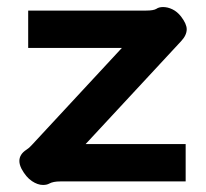

<svg xmlns="http://www.w3.org/2000/svg" viewBox="-20 -515 585 545"><path d="M102 10Q87 10 70.5 -1Q54 -12 41 -36Q35 -48 35 -58Q35 -77 55 -90Q63 -95 70 -103L326 -379H60V-485H395Q416 -485 424 -490Q431 -495 443 -495Q456 -495 469.5 -488.5Q483 -482 494 -468Q510 -447 510 -432Q510 -415 494 -398L223 -106H507V0H151Q131 0 120 6Q113 10 102 10Z"/></svg>

Font: Niramit
Style: Bold
Weight: 700
Designer: Katatrad Aksorn Co.,Ltd.
Foundry: Cadson Demak Co.,Ltd.
Version: Version 1.001; ttfautohint (v1.6)